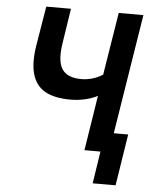

<svg xmlns="http://www.w3.org/2000/svg" viewBox="-58 -755 810 969"><g transform="rotate(5 347.0 -271.0)"><path d="M448 163 473 0H392L436 -279Q410 -265 374 -256.5Q338 -248 298 -248Q219 -248 171 -274.5Q123 -301 106 -359.5Q89 -418 105 -512L137 -705H262L234 -523Q221 -434 248 -395Q275 -356 344 -356Q372 -356 400 -364Q428 -372 453 -388L504 -705H629L532 -98H605L564 163Z"/></g></svg>

Font: Nunito Sans 7pt Condensed
Style: Bold Italic
Weight: 700
Width: 3
Italic angle: -9°
Designer: Vernon Adams
Foundry: Vernon Adams
Version: Version 3.101;gftools[0.9.27]